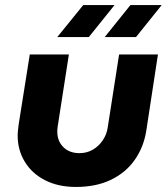

<svg xmlns="http://www.w3.org/2000/svg" viewBox="-20 -729 665 761"><path d="M606 -513 560 -212Q550 -147 514.5 -96Q479 -45 420 -16.5Q361 12 281 12Q211 12 159 -14.5Q107 -41 78.5 -87.5Q50 -134 50 -192Q50 -202 51.5 -214Q53 -226 54 -236L98 -513H253L209 -230Q208 -224 207.5 -218Q207 -212 207 -208Q207 -170 231 -146Q255 -122 295 -122Q324 -122 347.5 -135.5Q371 -149 387 -172.5Q403 -196 407 -224L452 -513ZM395 -582 497 -709H621L519 -582ZM207 -582 310 -709H434L332 -582Z"/></svg>

Font: MuseoModerno Thin
Style: Bold Italic
Weight: 700
Italic angle: -9°
Version: Version 1.003